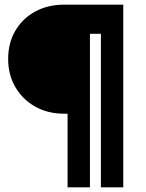

<svg xmlns="http://www.w3.org/2000/svg" viewBox="-20 -720 625 824"><path d="M256 -232Q185 -232 131 -262.5Q77 -293 46 -346Q15 -399 15 -467Q15 -536 46 -588.5Q77 -641 131 -670.5Q185 -700 256 -700H304V-232ZM270 84V-700H366V84ZM413 84V-700H509V84ZM360 -575V-700H424V-575Z"/></svg>

Font: Figtree Light
Style: Bold
Weight: 700
Version: Version 2.002